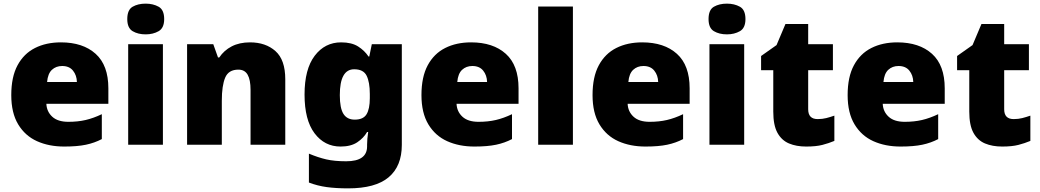

<svg xmlns="http://www.w3.org/2000/svg" viewBox="-20 -796 5718 1056"><path d="M315 -563Q436 -563 506 -500Q576 -437 576 -310V-225H235Q237 -182 267.5 -154Q298 -126 356 -126Q408 -126 451 -136Q494 -146 540 -168V-31Q500 -10 452.5 0Q405 10 333 10Q249 10 183.5 -19.5Q118 -49 80 -112Q42 -175 42 -273Q42 -373 76.5 -437Q111 -501 172.5 -532Q234 -563 315 -563ZM322 -433Q288 -433 265.5 -412Q243 -391 239 -345H403Q402 -382 381.5 -407.5Q361 -433 322 -433Z M781 -776Q822 -776 852.5 -759Q883 -742 883 -691Q883 -642 852.5 -624.5Q822 -607 781 -607Q739 -607 709.5 -624.5Q680 -642 680 -691Q680 -742 709.5 -759Q739 -776 781 -776ZM876 -553V0H685V-553Z M1355 -563Q1441 -563 1495 -515Q1549 -467 1549 -360V0H1358V-302Q1358 -357 1342 -385Q1326 -413 1291 -413Q1237 -413 1218.5 -369Q1200 -325 1200 -242V0H1009V-553H1153L1179 -480H1186Q1212 -519 1254.5 -541Q1297 -563 1355 -563Z M1856 -563Q1914 -563 1949.5 -540.5Q1985 -518 2007 -485H2011L2025 -553H2190V1Q2190 118 2117.5 179Q2045 240 1895 240Q1828 240 1777 233Q1726 226 1679 208V49Q1729 70 1774 80.5Q1819 91 1884 91Q1999 91 1999 9V-1Q1999 -30 2005 -70H1999Q1980 -37 1945 -13.5Q1910 10 1853 10Q1765 10 1710 -63Q1655 -136 1655 -276Q1655 -416 1711 -489.5Q1767 -563 1856 -563ZM1928 -415Q1849 -415 1849 -273Q1849 -201 1869 -169.5Q1889 -138 1931 -138Q1978 -138 1996 -167.5Q2014 -197 2014 -256V-279Q2014 -344 1996.5 -379.5Q1979 -415 1928 -415Z M2571 -563Q2692 -563 2762 -500Q2832 -437 2832 -310V-225H2491Q2493 -182 2523.5 -154Q2554 -126 2612 -126Q2664 -126 2707 -136Q2750 -146 2796 -168V-31Q2756 -10 2708.5 0Q2661 10 2589 10Q2505 10 2439.5 -19.5Q2374 -49 2336 -112Q2298 -175 2298 -273Q2298 -373 2332.5 -437Q2367 -501 2428.5 -532Q2490 -563 2571 -563ZM2578 -433Q2544 -433 2521.5 -412Q2499 -391 2495 -345H2659Q2658 -382 2637.5 -407.5Q2617 -433 2578 -433Z M3131 0H2940V-760H3131Z M3512 -563Q3633 -563 3703 -500Q3773 -437 3773 -310V-225H3432Q3434 -182 3464.5 -154Q3495 -126 3553 -126Q3605 -126 3648 -136Q3691 -146 3737 -168V-31Q3697 -10 3649.5 0Q3602 10 3530 10Q3446 10 3380.5 -19.5Q3315 -49 3277 -112Q3239 -175 3239 -273Q3239 -373 3273.5 -437Q3308 -501 3369.5 -532Q3431 -563 3512 -563ZM3519 -433Q3485 -433 3462.5 -412Q3440 -391 3436 -345H3600Q3599 -382 3578.5 -407.5Q3558 -433 3519 -433Z M3978 -776Q4019 -776 4049.5 -759Q4080 -742 4080 -691Q4080 -642 4049.5 -624.5Q4019 -607 3978 -607Q3936 -607 3906.5 -624.5Q3877 -642 3877 -691Q3877 -742 3906.5 -759Q3936 -776 3978 -776ZM4073 -553V0H3882V-553Z M4477 -141Q4503 -141 4524.5 -146.5Q4546 -152 4569 -160V-21Q4538 -8 4503 1Q4468 10 4414 10Q4360 10 4319.5 -7Q4279 -24 4256 -65.5Q4233 -107 4233 -182V-410H4166V-488L4251 -548L4300 -664H4425V-553H4561V-410H4425V-195Q4425 -141 4477 -141Z M4915 -563Q5036 -563 5106 -500Q5176 -437 5176 -310V-225H4835Q4837 -182 4867.5 -154Q4898 -126 4956 -126Q5008 -126 5051 -136Q5094 -146 5140 -168V-31Q5100 -10 5052.5 0Q5005 10 4933 10Q4849 10 4783.5 -19.5Q4718 -49 4680 -112Q4642 -175 4642 -273Q4642 -373 4676.5 -437Q4711 -501 4772.5 -532Q4834 -563 4915 -563ZM4922 -433Q4888 -433 4865.5 -412Q4843 -391 4839 -345H5003Q5002 -382 4981.5 -407.5Q4961 -433 4922 -433Z M5555 -141Q5581 -141 5602.5 -146.5Q5624 -152 5647 -160V-21Q5616 -8 5581 1Q5546 10 5492 10Q5438 10 5397.5 -7Q5357 -24 5334 -65.5Q5311 -107 5311 -182V-410H5244V-488L5329 -548L5378 -664H5503V-553H5639V-410H5503V-195Q5503 -141 5555 -141Z"/></svg>

Font: Noto Sans Oriya Blk
Style: Regular
Weight: 900
Designer: Amélie Bonet and Sol Matas
Foundry: Google LLC
Version: Version 2.006; ttfautohint (v1.8.4.7-5d5b)